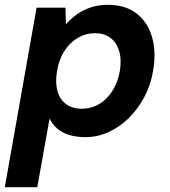

<svg xmlns="http://www.w3.org/2000/svg" viewBox="-36 -558 708 798"><path d="M-16 220 116 -526H236L238 -457Q257 -479 282.5 -497.5Q308 -516 340.5 -527Q373 -538 412 -538Q485 -538 531.5 -502Q578 -466 596 -403.5Q614 -341 600 -262Q590 -203 563 -153Q536 -103 498 -66Q460 -29 414 -8.5Q368 12 319 12Q282 12 252 3Q222 -6 202 -23.5Q182 -41 170 -65L119 220ZM304 -106Q342 -106 374.5 -124.5Q407 -143 430 -178.5Q453 -214 462 -262Q470 -311 459 -346.5Q448 -382 422.5 -401Q397 -420 360 -420Q321 -420 288 -401Q255 -382 232 -346.5Q209 -311 201 -263Q193 -214 203 -179Q213 -144 239 -125Q265 -106 304 -106Z"/></svg>

Font: DM Sans 9pt
Style: Bold Italic
Weight: 700
Italic angle: -10°
Version: Version 4.004;gftools[0.9.30]